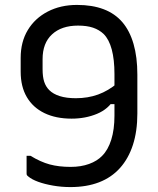

<svg xmlns="http://www.w3.org/2000/svg" viewBox="-20 -740 640 780"><path d="M293 -720Q355 -720 401 -702.5Q447 -685 477 -650Q507 -615 522.5 -561.5Q538 -508 538 -437V-279Q538 -207 520 -151.5Q502 -96 467.5 -57.5Q433 -19 382.5 0.5Q332 20 266 20Q230 20 195.5 14Q161 8 135 -1.5Q109 -11 95 -23Q92 -25 90 -27.5Q88 -30 88 -35Q88 -39 88 -46Q88 -53 88 -62Q88 -71 88 -79.5Q88 -88 88 -96Q88 -104 88 -107H104Q145 -82 182 -72Q219 -62 267 -62Q309 -62 342 -74Q375 -86 395 -107Q419 -131 432 -172.5Q445 -214 445 -270V-439Q445 -498 434 -539Q423 -580 401 -602Q383 -619 358 -627.5Q333 -636 297 -636Q230 -636 191.5 -600.5Q153 -565 153 -500V-459Q153 -428 159.5 -408Q166 -388 180 -374Q196 -358 223 -349.5Q250 -341 288 -341Q337 -341 378.5 -356Q420 -371 458 -403V-317H412L444 -338Q421 -297 374 -277.5Q327 -258 271 -258Q207 -258 160.5 -280.5Q114 -303 89 -345.5Q64 -388 64 -449V-505Q64 -570 93 -618Q122 -666 174 -693Q226 -720 293 -720Z"/></svg>

Font: Recursive Monospace
Style: Regular
Weight: 400
Version: Version 1.047